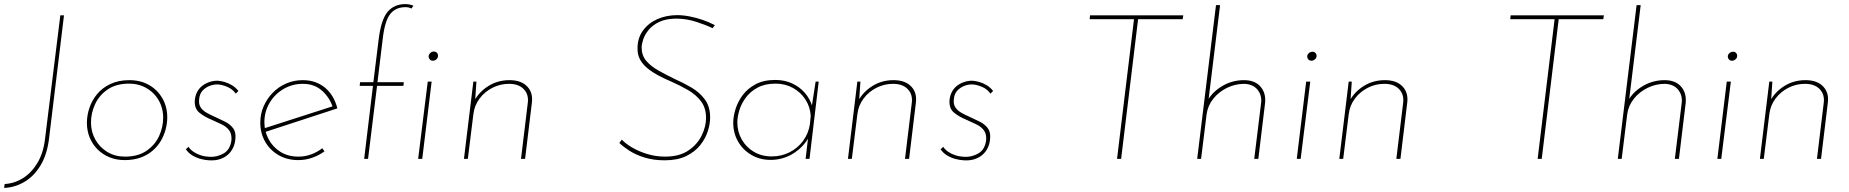

<svg xmlns="http://www.w3.org/2000/svg" viewBox="-60 -777 9043 939"><path d="M179 -93Q169 -18 137 34Q105 86 58.5 113Q12 140 -40 142L-37 123Q12 120 53.5 93.5Q95 67 123.5 19Q152 -29 160 -96L235 -702H253Z M550 6Q510 6 476.5 -7.5Q443 -21 418 -45.5Q393 -70 379 -103.5Q365 -137 365 -176Q365 -213 377.5 -250Q390 -287 415.5 -317.5Q441 -348 480.5 -366.5Q520 -385 573 -385Q627 -385 668.5 -361.5Q710 -338 734 -296.5Q758 -255 758 -203Q758 -174 750 -144Q742 -114 726 -87Q710 -60 685 -39Q660 -18 626.5 -6Q593 6 550 6ZM551 -11Q615 -11 656.5 -39.5Q698 -68 718 -111.5Q738 -155 738 -202Q738 -236 726 -266Q714 -296 691.5 -319Q669 -342 638.5 -355Q608 -368 572 -368Q508 -368 466.5 -339.5Q425 -311 405 -267.5Q385 -224 385 -178Q385 -132 406.5 -94Q428 -56 465.5 -33.5Q503 -11 551 -11Z M962 7Q943 6 922 0.5Q901 -5 881.5 -16.5Q862 -28 849 -47L862 -59Q871 -45 886.5 -34.5Q902 -24 922 -17.5Q942 -11 965 -10Q1001 -8 1033.5 -26.5Q1066 -45 1072 -92Q1074 -122 1060.5 -140Q1047 -158 1023.5 -169Q1000 -180 976 -191Q941 -205 915 -226Q889 -247 893 -290Q896 -313 906 -330.5Q916 -348 932 -359.5Q948 -371 967.5 -377Q987 -383 1007 -382Q1021 -381 1038.5 -376Q1056 -371 1074 -360.5Q1092 -350 1106 -332L1093 -319Q1078 -341 1052 -352Q1026 -363 1006 -364Q987 -365 966.5 -357.5Q946 -350 931 -334Q916 -318 914 -292Q911 -268 921 -252.5Q931 -237 949 -226.5Q967 -216 988 -207Q1014 -195 1039.5 -182.5Q1065 -170 1080 -150Q1095 -130 1091 -96Q1089 -73 1079.5 -53.5Q1070 -34 1054 -20Q1038 -6 1015 1.5Q992 9 962 7Z M1400 -11Q1432 -11 1462 -22Q1492 -33 1516 -52L1527 -37Q1500 -17 1467 -5.5Q1434 6 1399 6Q1344 6 1302 -18.5Q1260 -43 1236.5 -84.5Q1213 -126 1213 -177Q1213 -220 1229.5 -257.5Q1246 -295 1274.5 -324Q1303 -353 1340.5 -369Q1378 -385 1420 -385Q1455 -385 1482.5 -375Q1510 -365 1531.5 -346.5Q1553 -328 1567.5 -303Q1582 -278 1590 -247L1232 -130L1228 -148L1576 -260L1568 -251Q1553 -299 1515.5 -333Q1478 -367 1421 -367Q1370 -367 1327 -342Q1284 -317 1258.5 -274Q1233 -231 1233 -179Q1233 -136 1253 -97.5Q1273 -59 1310.5 -35Q1348 -11 1400 -11Z M1721 0 1764 -357H1699L1701 -375H1766L1792 -585Q1804 -682 1836 -719.5Q1868 -757 1923 -757Q1932 -757 1942.5 -755Q1953 -753 1962 -749L1952 -735Q1947 -738 1940 -740Q1933 -742 1923 -742Q1875 -742 1848.5 -708.5Q1822 -675 1812 -589L1786 -375H1915L1913 -357H1784L1740 0ZM2032 -378H2051L2005 0H1985ZM2036 -501Q2037 -511 2044.5 -518Q2052 -525 2062 -525Q2071 -525 2077 -518.5Q2083 -512 2082 -504Q2082 -494 2074.5 -487Q2067 -480 2057 -480Q2047 -480 2041.5 -487Q2036 -494 2036 -501Z M2270 -378 2263 -274 2258 -281Q2282 -327 2328 -356Q2374 -385 2432 -385Q2489 -385 2518.5 -354Q2548 -323 2541 -273L2508 0H2488L2521 -272Q2527 -314 2502 -340.5Q2477 -367 2429 -367Q2386 -367 2348 -347.5Q2310 -328 2285 -294.5Q2260 -261 2255 -218L2228 0H2209L2255 -378Z M3425 -639Q3397 -653 3349 -669Q3301 -685 3251 -686Q3198 -686 3164.5 -670Q3131 -654 3112 -630.5Q3093 -607 3085.5 -583.5Q3078 -560 3078 -545Q3078 -506 3100.5 -479.5Q3123 -453 3159.5 -432.5Q3196 -412 3237 -392Q3280 -373 3320.5 -349.5Q3361 -326 3387 -291Q3413 -256 3413 -202Q3413 -171 3401.5 -135Q3390 -99 3364 -66.5Q3338 -34 3295.5 -13.5Q3253 7 3191 7Q3136 7 3092.5 -6.5Q3049 -20 3018 -40Q2987 -60 2969 -78L2981 -94Q3000 -74 3032.5 -55Q3065 -36 3106.5 -23.5Q3148 -11 3193 -11Q3262 -11 3306 -40.5Q3350 -70 3371.5 -114Q3393 -158 3393 -200Q3393 -249 3368.5 -281.5Q3344 -314 3305 -336.5Q3266 -359 3223 -378Q3192 -391 3162.5 -406.5Q3133 -422 3109 -441Q3085 -460 3071 -484.5Q3057 -509 3058 -542Q3058 -591 3084.5 -627.5Q3111 -664 3155 -683.5Q3199 -703 3252 -703Q3281 -703 3314 -696.5Q3347 -690 3378.5 -679Q3410 -668 3436 -654Z M3709 5Q3656 5 3614.5 -19.5Q3573 -44 3549.5 -85Q3526 -126 3526 -177Q3526 -207 3537 -243Q3548 -279 3572 -311.5Q3596 -344 3635.5 -365Q3675 -386 3732 -386Q3777 -386 3814 -369Q3851 -352 3876.5 -322.5Q3902 -293 3913 -255L3908 -243L3929 -378H3944L3899 0H3880L3894 -120L3895 -105Q3882 -81 3862.5 -61Q3843 -41 3819 -26Q3795 -11 3767 -3Q3739 5 3709 5ZM3714 -12Q3761 -12 3801 -32Q3841 -52 3867.5 -88Q3894 -124 3901 -170L3905 -211Q3902 -255 3879 -290.5Q3856 -326 3818 -347Q3780 -368 3733 -368Q3681 -368 3645 -348.5Q3609 -329 3587 -299Q3565 -269 3555.5 -236.5Q3546 -204 3546 -179Q3546 -133 3567.5 -95Q3589 -57 3627 -34.5Q3665 -12 3714 -12Z M4148 -378 4141 -274 4136 -281Q4160 -327 4206 -356Q4252 -385 4310 -385Q4367 -385 4396.5 -354Q4426 -323 4419 -273L4386 0H4366L4399 -272Q4405 -314 4380 -340.5Q4355 -367 4307 -367Q4264 -367 4226 -347.5Q4188 -328 4163 -294.5Q4138 -261 4133 -218L4106 0H4087L4133 -378Z M4653 7Q4634 6 4613 0.5Q4592 -5 4572.5 -16.5Q4553 -28 4540 -47L4553 -59Q4562 -45 4577.5 -34.5Q4593 -24 4613 -17.5Q4633 -11 4656 -10Q4692 -8 4724.5 -26.5Q4757 -45 4763 -92Q4765 -122 4751.5 -140Q4738 -158 4714.5 -169Q4691 -180 4667 -191Q4632 -205 4606 -226Q4580 -247 4584 -290Q4587 -313 4597 -330.5Q4607 -348 4623 -359.5Q4639 -371 4658.5 -377Q4678 -383 4698 -382Q4712 -381 4729.5 -376Q4747 -371 4765 -360.5Q4783 -350 4797 -332L4784 -319Q4769 -341 4743 -352Q4717 -363 4697 -364Q4678 -365 4657.5 -357.5Q4637 -350 4622 -334Q4607 -318 4605 -292Q4602 -268 4612 -252.5Q4622 -237 4640 -226.5Q4658 -216 4679 -207Q4705 -195 4730.5 -182.5Q4756 -170 4771 -150Q4786 -130 4782 -96Q4780 -73 4770.5 -53.5Q4761 -34 4745 -20Q4729 -6 4706 1.5Q4683 9 4653 7Z M5271 -702H5727L5724 -683H5506L5423 0H5403L5486 -683H5269Z M5847 -287Q5871 -329 5919 -357Q5967 -385 6024 -385Q6077 -385 6104.5 -353.5Q6132 -322 6127 -273L6094 0H6074L6108 -277Q6111 -313 6089.5 -339Q6068 -365 6026 -367Q5981 -367 5941 -347.5Q5901 -328 5874 -294.5Q5847 -261 5841 -218L5814 0H5795L5887 -752H5907L5849 -277Z M6328 -378H6348L6301 0H6282ZM6333 -500Q6333 -510 6341 -517Q6349 -524 6359 -524Q6368 -524 6373.5 -518Q6379 -512 6379 -504Q6379 -494 6371 -487Q6363 -480 6354 -480Q6344 -480 6338.5 -486.5Q6333 -493 6333 -500Z M6551 -378 6544 -274 6539 -281Q6563 -327 6609 -356Q6655 -385 6713 -385Q6770 -385 6799.5 -354Q6829 -323 6822 -273L6789 0H6769L6802 -272Q6808 -314 6783 -340.5Q6758 -367 6710 -367Q6667 -367 6629 -347.5Q6591 -328 6566 -294.5Q6541 -261 6536 -218L6509 0H6490L6536 -378Z M7328 -702H7784L7781 -683H7563L7480 0H7460L7543 -683H7326Z M7904 -287Q7928 -329 7976 -357Q8024 -385 8081 -385Q8134 -385 8161.5 -353.5Q8189 -322 8184 -273L8151 0H8131L8165 -277Q8168 -313 8146.5 -339Q8125 -365 8083 -367Q8038 -367 7998 -347.5Q7958 -328 7931 -294.5Q7904 -261 7898 -218L7871 0H7852L7944 -752H7964L7906 -277Z M8385 -378H8405L8358 0H8339ZM8390 -500Q8390 -510 8398 -517Q8406 -524 8416 -524Q8425 -524 8430.5 -518Q8436 -512 8436 -504Q8436 -494 8428 -487Q8420 -480 8411 -480Q8401 -480 8395.5 -486.5Q8390 -493 8390 -500Z M8608 -378 8601 -274 8596 -281Q8620 -327 8666 -356Q8712 -385 8770 -385Q8827 -385 8856.5 -354Q8886 -323 8879 -273L8846 0H8826L8859 -272Q8865 -314 8840 -340.5Q8815 -367 8767 -367Q8724 -367 8686 -347.5Q8648 -328 8623 -294.5Q8598 -261 8593 -218L8566 0H8547L8593 -378Z"/></svg>

Font: Josefin Sans Thin Thin
Style: Italic
Weight: 250
Italic angle: -7°
Version: Version 2.000